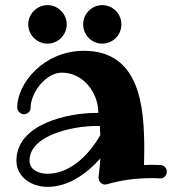

<svg xmlns="http://www.w3.org/2000/svg" viewBox="-20 -697 670 748"><path d="M371 -171C330 -99 257 -20 164 -20C134 -20 95 -34 95 -71C95 -174 273 -206 351 -206C357 -206 363 -206 369 -206C369 -194 370 -182 371 -171ZM605 -2C619 -2 630 -14 630 -28C630 -42 620 -53 606 -54C594 -54 582 -55 571 -55C561 -55 551 -54 541 -54C541 -67 542 -87 542 -114C542 -277 527 -499 307 -499C150 -499 47 -372 47 -278C47 -265 59 -252 73 -252C86 -252 99 -262 99 -275C99 -338 160 -414 221 -414C304 -414 363 -337 363 -257C360 -257 355 -257 351 -257C252 -257 44 -217 44 -71C44 -8 102 31 165 31C244 31 315 -17 371 -80C368 -35 364 -9 364 -8C364 -7 364 -5 364 -4C364 8 374 22 389 22C392 22 394 21 396 21C452 5 508 -3 569 -3C580 -3 592 -3 603 -2C604 -2 604 -2 605 -2ZM240 -602C240 -643 206 -677 165 -677C124 -677 90 -643 90 -602C90 -561 124 -527 165 -527C206 -527 240 -561 240 -602ZM453 -602C453 -643 420 -677 378 -677C337 -677 304 -643 304 -602C304 -561 337 -527 378 -527C420 -527 453 -561 453 -602Z"/></svg>

Font: Ribeye
Style: Regular
Weight: 400
Designer: Astigmatic (AOETI)
Foundry: Astigmatic (AOETI)
Version: Version 1.000